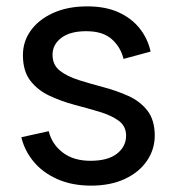

<svg xmlns="http://www.w3.org/2000/svg" viewBox="-20 -576 556 603"><path d="M266 7Q206 7 160 -13.5Q114 -34 85.5 -68.5Q57 -103 47 -145L133 -164Q143 -123 177 -97Q211 -71 264 -71Q319 -71 347.5 -93.5Q376 -116 376 -150Q376 -180 352.5 -197Q329 -214 292 -225Q255 -236 213.5 -247Q172 -258 135 -275.5Q98 -293 75 -323Q52 -353 52 -403Q52 -446 77 -480.5Q102 -515 147.5 -535.5Q193 -556 254 -556Q311 -556 352 -537.5Q393 -519 418.5 -487Q444 -455 453 -414L368 -391Q359 -428 331 -453Q303 -478 251 -478Q200 -478 172.5 -457Q145 -436 145 -404Q145 -372 168 -354Q191 -336 227.5 -324.5Q264 -313 305.5 -302Q347 -291 383.5 -274.5Q420 -258 443 -228.5Q466 -199 466 -150Q466 -107 441.5 -71Q417 -35 372 -14Q327 7 266 7Z"/></svg>

Font: Parkinsans Light
Style: Regular
Weight: 400
Version: Version 1.000